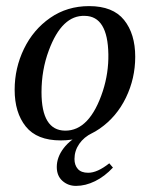

<svg xmlns="http://www.w3.org/2000/svg" viewBox="-20 -450 491 629"><path d="M166 97Q166 65 188.5 35.5Q211 6 253 -14H282Q255 -1 239.5 21.5Q224 44 224 71Q224 91 235 103.5Q246 116 269 116Q299 116 338 85L350 99Q323 128 291.5 143.5Q260 159 229 159Q203 159 184.5 142.5Q166 126 166 97ZM28 -156Q28 -227 58.5 -290Q89 -353 144.5 -391.5Q200 -430 272 -430Q350 -430 386.5 -384.5Q423 -339 423 -264Q423 -193 392.5 -130Q362 -67 306.5 -28.5Q251 10 179 10Q101 10 64.5 -35.5Q28 -81 28 -156ZM317 -152Q336 -211 335 -272Q333 -397 258 -398Q183 -401 140 -285Q116 -221 116 -148Q116 -23 193 -22Q274 -21 317 -152Z"/></svg>

Font: Unna
Style: Italic
Weight: 400
Italic angle: -8.05°
Designer: Jorge de Buen Unna
Foundry: Omnibus-Type
Version: Version 2.008